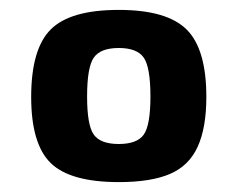

<svg xmlns="http://www.w3.org/2000/svg" viewBox="-20 -635 480 388"><path d="M220 -615Q317 -615 357 -575.5Q397 -536 397 -439Q397 -377 379.5 -338.5Q362 -300 323.5 -283.5Q285 -267 220 -267Q122 -267 82.5 -305.5Q43 -344 43 -439Q43 -536 82.5 -575.5Q122 -615 220 -615ZM220 -538Q183 -538 169.5 -518.5Q156 -499 156 -440Q156 -382 169.5 -363Q183 -344 220 -344Q257 -344 270.5 -363Q284 -382 284 -440Q284 -499 270.5 -518.5Q257 -538 220 -538Z"/></svg>

Font: Exo 2
Style: Bold
Weight: 700
Designer: Natanael Gama
Foundry: Natanael Gama
Version: Version 2.010